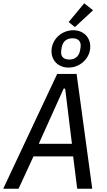

<svg xmlns="http://www.w3.org/2000/svg" viewBox="-31 -1148 652 1168"><path d="M530.2 0 435 -698.2H316.8L-11.4 0H82L172.6 -196.4H414.1L438.6 0ZM204.9 -273.4 356.2 -609H365.4L406.6 -273.4ZM282.3 -836.6C282.3 -778.1 325.3 -736.9 385.7 -736.9C456 -736.9 518.1 -792.6 518.1 -864.7C518.1 -923.3 474.8 -964.1 414.4 -964.1C344.5 -964.1 282.3 -908.7 282.3 -836.6ZM340.6 -828.8C340.6 -835.6 341.6 -844.8 344.5 -860.4C352.3 -900.2 378.6 -915.1 410.2 -915.1C442.8 -915.1 459.9 -898.4 459.9 -871.8C459.9 -865.4 458.8 -856.5 456 -840.9C448.2 -800.8 421.5 -785.9 390.3 -785.9C357.6 -785.9 340.6 -802.2 340.6 -828.8ZM386.7 -1013.8 424.7 -983.3 535.2 -1085.6 481.2 -1127.8Z"/></svg>

Font: Margiela Mono Italic Text It
Style: Regular
Weight: 400
Designer: Mike Abbink, Paul van der Laan, Pieter van Rosmalen
Foundry: Bold Monday
Version: Version 2.003 2021